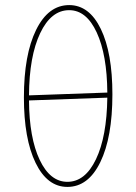

<svg xmlns="http://www.w3.org/2000/svg" viewBox="-20 -727 535 755"><path d="M245 8Q166 8 120 -86.5Q74 -181 74 -344Q74 -512 122 -609.5Q170 -707 252 -707Q331 -707 376.5 -613Q422 -519 422 -356Q422 -187 374.5 -89.5Q327 8 245 8ZM252 -687Q181 -687 138 -596.5Q95 -506 94 -352L402 -363Q401 -511 360.5 -599Q320 -687 252 -687ZM245 -12Q315 -12 357.5 -101Q400 -190 402 -343L94 -332Q95 -185 136 -98.5Q177 -12 245 -12Z"/></svg>

Font: Alegreya Sans Thin
Style: Regular
Weight: 100
Designer: Juan Pablo del Peral
Foundry: Huerta Tipografica
Version: Version 2.007